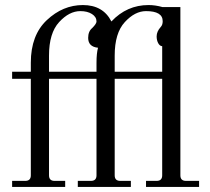

<svg xmlns="http://www.w3.org/2000/svg" viewBox="-20 -740 830 760"><path d="M28 0V-24H80Q102 -24 102 -46V-428H28V-456H102V-492Q102 -601 165.5 -660.5Q229 -720 308 -720Q388 -720 421 -655Q482 -720 568 -720Q595 -720 623 -712H694V-46Q694 -24 716 -24H768V0H558V-24H600Q622 -24 622 -46V-428H434V-46Q434 -24 456 -24H498V0H288V-24H340Q362 -24 362 -46V-428H174V-46Q174 -24 196 -24H238V0ZM174 -456H362V-492Q362 -529 368 -551Q329 -555 329 -590Q329 -616 345 -629Q362 -646 362 -655Q362 -673 344 -684.5Q326 -696 298 -696Q254 -696 214 -652.5Q174 -609 174 -520ZM434 -456H622V-557Q612 -558 606 -569.5Q600 -581 600 -596Q600 -615 616 -633Q624 -641 624 -656Q624 -696 558 -696Q514 -696 474 -652.5Q434 -609 434 -520Z"/></svg>

Font: Old Standard TT
Style: Regular
Weight: 400
Designer: Alexey Kryukov <alexios@thessalonica.org.ru>
Version: Version 2.2